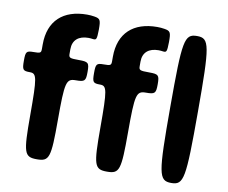

<svg xmlns="http://www.w3.org/2000/svg" viewBox="-82 -863 1144 965"><g transform="rotate(10 490.5 -380.0)"><path d="M314 -646C322 -646 330 -645 337 -644C355 -642 357 -646 358 -696C358 -745 355 -752 324 -757C312 -759 300 -760 287 -760C166 -760 93 -695 93 -574V-551C93 -530 89 -528 54 -528C18 -528 14 -523 14 -477C14 -430 18 -425 54 -425C89 -425 93 -405 93 -213C93 -20 99 0 164 0C228 0 234 -20 234 -213C234 -405 239 -425 287 -425C334 -425 339 -430 339 -477C339 -523 334 -528 287 -528C239 -528 234 -530 234 -551V-574C234 -622 265 -646 314 -646ZM672 -646C680 -646 688 -645 695 -644C713 -642 715 -646 716 -696C716 -745 713 -752 682 -757C670 -759 658 -760 645 -760C524 -760 451 -695 451 -574V-551C451 -530 447 -528 412 -528C376 -528 372 -523 372 -477C372 -430 376 -425 412 -425C447 -425 451 -405 451 -213C451 -20 457 0 522 0C586 0 592 -20 592 -213C592 -405 597 -425 645 -425C692 -425 697 -430 697 -477C697 -523 692 -528 645 -528C597 -528 592 -530 592 -551V-574C592 -622 623 -646 672 -646ZM920 -375C920 -716 914 -750 850 -750C785 -750 779 -716 779 -375C779 -34 785 0 850 0C914 0 920 -34 920 -375Z"/></g></svg>

Font: Asimov Print
Style: A
Weight: 500
Designer: Google
Version: Version 2.000980: 2014